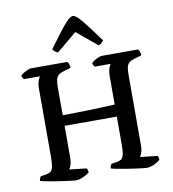

<svg xmlns="http://www.w3.org/2000/svg" viewBox="-101 -1056 1033 1144"><g transform="rotate(-10 415.5 -484.0)"><path d="M267 0Q260 0 238.5 -2.5Q217 -5 189.5 -9Q162 -13 134 -17.5Q106 -22 84.5 -26.5Q63 -31 54 -34Q54 -42 57 -49.5Q60 -57 64 -61L93 -65Q111 -68 122 -74.5Q133 -81 138 -102Q143 -123 143 -167V-568Q143 -608 150.5 -626Q158 -644 162 -648H65Q63 -652 59 -656.5Q55 -661 53 -671Q59 -678 71.5 -685.5Q84 -693 97 -698.5Q110 -704 116 -704H337Q342 -699 346 -688.5Q350 -678 350 -666L306 -653Q285 -647 274 -637Q263 -627 259 -610.5Q255 -594 255 -567V-396Q294 -396 338.5 -397Q383 -398 426.5 -399Q470 -400 507.5 -402Q545 -404 571 -405V-568Q571 -605 578 -624.5Q585 -644 590 -648H493Q490 -652 486 -658Q482 -664 482 -671Q487 -678 499.5 -685.5Q512 -693 525 -698.5Q538 -704 544 -704H765Q770 -699 774 -689Q778 -679 778 -666L734 -653Q715 -648 703.5 -639Q692 -630 687.5 -613.5Q683 -597 683 -567V-139Q683 -114 677.5 -96.5Q672 -79 665 -71L769 -59Q771 -58 773.5 -51Q776 -44 776 -34Q761 -21 737.5 -10.5Q714 0 695 0Q688 0 666.5 -2.5Q645 -5 617.5 -9Q590 -13 562 -17.5Q534 -22 512 -26.5Q490 -31 482 -34Q482 -42 485 -49.5Q488 -57 492 -61L521 -65Q539 -68 550 -74.5Q561 -81 566 -102Q571 -123 571 -167V-332H255V-139Q255 -114 249 -96Q243 -78 237 -71L341 -59Q343 -57 345.5 -49Q348 -41 348 -34Q333 -21 309 -10.5Q285 0 267 0ZM292 -769Q282 -773 273.5 -780Q265 -787 262 -794Q301 -847 330.5 -886Q360 -925 381.5 -946.5Q403 -968 416 -968Q430 -968 451.5 -945.5Q473 -923 502.5 -883.5Q532 -844 569 -794Q565 -789 557.5 -780.5Q550 -772 538 -769L415 -871Z"/></g></svg>

Font: Texturina Medium 12pt Medium
Style: Regular
Weight: 500
Version: Version 1.002